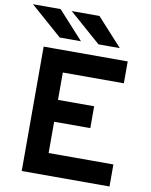

<svg xmlns="http://www.w3.org/2000/svg" viewBox="-114 -993 837 1064"><g transform="rotate(10 304.0 -460.5)"><path d="M83 0V-700H556V-577H212.5V-423H416V-300H212.5V-124H577V0ZM162 -765 -16 -921H139.5L281.5 -765ZM380 -765 202 -921H358L500 -765Z"/></g></svg>

Font: Overpass
Style: Bold
Weight: 700
Designer: Delve Withrington, Dave Bailey, Thomas Jockin
Foundry: Delve Fonts LLC
Version: Version 4.000; ttfautohint (v1.8.3)